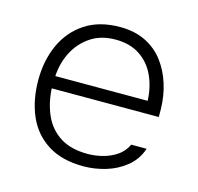

<svg xmlns="http://www.w3.org/2000/svg" viewBox="-85 -624 745 721"><g transform="rotate(15 288.0 -263.5)"><path d="M298 7Q214 7 159 -28Q104 -63 77.5 -124Q51 -185 51 -263Q51 -339 79 -400.5Q107 -462 162 -498Q217 -534 297 -534Q354 -534 396.5 -513Q439 -492 466.5 -455.5Q494 -419 508.5 -373Q523 -327 524 -275Q524 -268 524 -260.5Q524 -253 524 -245H108Q111 -187 132 -141Q153 -95 194.5 -68.5Q236 -42 302 -42Q330 -42 359.5 -49.5Q389 -57 413.5 -73.5Q438 -90 451 -118H511Q496 -74 462 -46.5Q428 -19 385 -6Q342 7 298 7ZM109 -293H468Q466 -346 446 -389.5Q426 -433 387.5 -458.5Q349 -484 293 -484Q236 -484 196 -457Q156 -430 134 -387Q112 -344 109 -293Z"/></g></svg>

Font: Onest ExtraLight
Style: Regular
Weight: 250
Designer: Dmitri Voloshin, Andrey Kudryavtsev
Foundry: Dmitri Voloshin, Andrey Kudryavtsev
Version: Version 1.000;gftools[0.9.33]